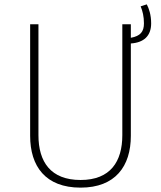

<svg xmlns="http://www.w3.org/2000/svg" viewBox="-20 -848 737 879"><path d="M672 -741C672 -780 662 -809 652 -828L624 -819C633 -797 639 -772 639 -741C639 -703 623 -683 579 -675V-737H540V-229C540 -109 486 -24 349 -24C212 -24 156 -107 156 -229V-737H118V-226C118 -87 188 11 349 11C508 11 579 -87 579 -226V-649C638 -653 672 -683 672 -741Z"/></svg>

Font: Glow Sans SC Normal ExtraLight
Style: Regular
Weight: 200
Designer: Ryoko NISHIZUKA (kana, bopomofo & ideographs); Paul D. Hunt (Latin, Greek & Cyrillic); Sandoll Communications, Soo-young
Version: Version 0.93